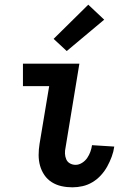

<svg xmlns="http://www.w3.org/2000/svg" viewBox="-20 -792 540 820"><path d="M289 8Q265 8 242.5 3Q220 -2 201 -14Q182 -26 169.5 -44.5Q157 -63 151 -84.5Q145 -106 145 -130Q145 -154 149 -178L190 -424H78V-520H319L260 -162Q257 -149 257.5 -136Q258 -123 263 -111.5Q268 -100 279 -94Q290 -88 303 -88Q317 -88 330.5 -96.5Q344 -105 352.5 -117.5Q361 -130 366 -144Q371 -158 373 -172L468 -166Q465 -144 457 -122.5Q449 -101 438 -81Q427 -61 411 -43.5Q395 -26 375 -14Q355 -2 333 3Q311 8 289 8ZM265 -574 209 -626 357 -772 425 -708Z"/></svg>

Font: Iosevka Term Curly
Style: Bold Italic
Weight: 700
Italic angle: -9°
Designer: Belleve Invis
Foundry: Belleve Invis
Version: Version 32.3.0